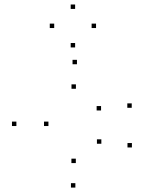

<svg xmlns="http://www.w3.org/2000/svg" viewBox="-20 -827 660 869"><path d="M323.2 -88.9V-108.9H303.2V-88.9ZM199.2 -256.6V-276.6H179.2V-256.6ZM323.6 -425.2V-445.2H303.6V-425.2ZM437.4 -327V-347H417.4V-327ZM576.2 -339.1V-359.1H556.2V-339.1ZM328.3 -536.2V-556.2H308.3V-536.2ZM54.2 -256.6V-276.6H34.2V-256.6ZM321.1 22V2H301.1V22ZM577 -159.6V-179.6H557V-159.6ZM438.7 -176.4V-196.4H418.7V-176.4ZM414.7 -700.1V-720.1H394.7V-700.1ZM320 -786.6V-806.6H300V-786.6ZM225.3 -700.1V-720.1H205.3V-700.1ZM320 -612.3V-632.3H300V-612.3Z"/></svg>

Font: Monaspace Neon Dots Var
Style: Regular
Weight: 400
Designer: Riley Cran and the Lettermatic Team
Version: Version 1.100 (Monaspace Neon Dots)